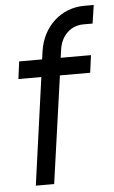

<svg xmlns="http://www.w3.org/2000/svg" viewBox="-54 -797 495 834"><g transform="rotate(-5 193.5 -380.0)"><path d="M68 0H148L214 -468H346L356 -544H224L229 -579C237 -639 279 -680 335 -680H375L387 -760H346C243 -760 163 -685 148 -579L143 -544H43L33 -468H133Z"/></g></svg>

Font: Mohave
Style: Italic
Weight: 400
Italic angle: -8°
Designer: Gumpita Rahayu
Foundry: Tokotype
Version: Version 2.002;PS 002.002;hotconv 1.0.88;makeotf.lib2.5.64775